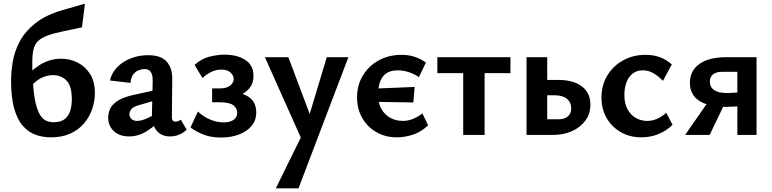

<svg xmlns="http://www.w3.org/2000/svg" viewBox="-20 -731 4181 1040"><path d="M255 13Q212 13 173 -1Q134 -15 104 -49Q74 -83 57 -142.5Q40 -202 40 -294Q40 -343 49.5 -398.5Q59 -454 87.5 -507.5Q116 -561 172 -605.5Q228 -650 321 -677L440 -711L424 -583L325 -562Q271 -551 237.5 -538.5Q204 -526 186 -508.5Q168 -491 161.5 -463.5Q155 -436 155 -395Q155 -379 155 -363.5Q155 -348 156 -334L158 -294Q162 -220 172.5 -175Q183 -130 198 -107Q213 -84 231.5 -76.5Q250 -69 270 -69Q311 -69 332.5 -87.5Q354 -106 361.5 -134.5Q369 -163 369 -194Q369 -266 340 -295Q311 -324 268 -324Q244 -324 221 -316Q198 -308 178.5 -293Q159 -278 144 -257L107 -297Q124 -320 145.5 -340.5Q167 -361 192.5 -377.5Q218 -394 248 -403.5Q278 -413 311 -413Q358 -413 399.5 -392.5Q441 -372 467.5 -331Q494 -290 494 -228Q494 -184 479.5 -141Q465 -98 435.5 -63Q406 -28 361 -7.5Q316 13 255 13Z M900 8Q855 8 828.5 -23.5Q802 -55 803 -116L807 -286Q808 -312 803 -327.5Q798 -343 788 -350Q778 -357 763 -357Q748 -357 731 -350.5Q714 -344 701.5 -327.5Q689 -311 687 -282L576 -295Q582 -325 600.5 -350Q619 -375 647 -393.5Q675 -412 709.5 -422Q744 -432 782 -432Q853 -432 883.5 -396.5Q914 -361 913 -302L911 -94Q911 -83 916.5 -77.5Q922 -72 930 -72Q938 -72 945.5 -75Q953 -78 959 -83L991 -29Q976 -13 952.5 -2.5Q929 8 900 8ZM679 8Q628 8 597 -20.5Q566 -49 566 -94Q566 -120 577.5 -143.5Q589 -167 619 -186Q649 -205 704 -217L867 -253L872 -202L731 -161Q700 -152 690.5 -138.5Q681 -125 681 -112Q681 -96 692.5 -86Q704 -76 723 -76Q748 -76 785 -94Q822 -112 868 -136L870 -97Q826 -54 779 -23Q732 8 679 8Z M1178 14Q1120 14 1078.5 -3.5Q1037 -21 1012 -41L1052 -127Q1081 -99 1118 -83.5Q1155 -68 1190 -68Q1226 -68 1245.5 -82Q1265 -96 1265 -120Q1265 -144 1244.5 -160.5Q1224 -177 1169 -177H1129V-252H1169Q1209 -252 1227.5 -268Q1246 -284 1246 -303Q1246 -321 1229.5 -337.5Q1213 -354 1178 -354Q1150 -354 1123.5 -341Q1097 -328 1077 -308L1034 -379Q1070 -413 1114.5 -424Q1159 -435 1196 -435Q1264 -435 1308.5 -406.5Q1353 -378 1353 -320Q1353 -280 1331.5 -253.5Q1310 -227 1275.5 -214Q1241 -201 1203 -201V-237Q1275 -237 1321.5 -209.5Q1368 -182 1368 -122Q1368 -78 1341.5 -47.5Q1315 -17 1272 -1.5Q1229 14 1178 14Z M1628 56 1415 -421H1542L1674 -70ZM1750 -421H1867L1597 289H1474L1634 -36Z M2131 13Q2068 13 2019 -15Q1970 -43 1942 -92Q1914 -141 1914 -203Q1914 -270 1945.5 -322Q1977 -374 2031.5 -404Q2086 -434 2155 -434Q2194 -434 2227 -423Q2260 -412 2287 -392L2249 -313Q2223 -331 2193.5 -340.5Q2164 -350 2135 -350Q2095 -350 2071.5 -333Q2048 -316 2038 -286Q2028 -256 2028 -216Q2028 -172 2046 -140.5Q2064 -109 2094.5 -92.5Q2125 -76 2163 -76Q2189 -76 2216 -86.5Q2243 -97 2268 -117L2299 -52Q2258 -14 2213.5 -0.5Q2169 13 2131 13ZM2219 -176 1973 -180 1980 -250 2226 -260Z M2489 0V-421H2605V0ZM2349 -335V-421H2745V-335Z M2832 0V-421H2944V-85H3006Q3038 -85 3056 -100.5Q3074 -116 3074 -143Q3074 -177 3050.5 -196Q3027 -215 2984 -215H2919V-298H3005Q3046 -298 3078 -289Q3110 -280 3132.5 -262.5Q3155 -245 3166.5 -220.5Q3178 -196 3178 -164Q3178 -116 3151.5 -79Q3125 -42 3079 -21Q3033 0 2972 0Z M3455 13Q3392 13 3343 -15Q3294 -43 3266 -91.5Q3238 -140 3238 -203Q3238 -270 3269.5 -322Q3301 -374 3355 -404Q3409 -434 3477 -434Q3521 -434 3556 -420.5Q3591 -407 3619 -382L3571 -293Q3545 -320 3518.5 -335Q3492 -350 3462 -350Q3428 -350 3405.5 -331.5Q3383 -313 3372.5 -282.5Q3362 -252 3362 -216Q3362 -172 3378.5 -140.5Q3395 -109 3423.5 -92.5Q3452 -76 3487 -76Q3512 -76 3538 -87Q3564 -98 3589 -120L3623 -55Q3596 -29 3566.5 -14Q3537 1 3509 7Q3481 13 3455 13Z M3974 0V-342H3891Q3860 -342 3842.5 -328.5Q3825 -315 3825 -289Q3825 -259 3848.5 -243Q3872 -227 3918 -227Q3935 -227 3965.5 -229.5Q3996 -232 4022 -236V-160Q3995 -156 3965 -154Q3935 -152 3915 -152Q3818 -152 3767.5 -185Q3717 -218 3717 -282Q3717 -348 3768.5 -384.5Q3820 -421 3911 -421H4078V0ZM3691 0 3830 -200 3903 -165 3824 0Z"/></svg>

Font: Ysabeau Office
Style: Bold
Weight: 700
Designer: Christian Thalmann (Catharsis Fonts)
Version: Version 2.001;gftools[0.9.30]; featfreeze: tnum,lnum,ss02